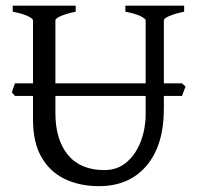

<svg xmlns="http://www.w3.org/2000/svg" viewBox="-20 -635 694 670"><path d="M325.2 14.6Q258.3 14.6 206.3 -10.3Q154.3 -35.2 124.8 -86.4Q95.2 -137.7 95.2 -216.8V-300.3H32.2L21.5 -312.5Q26.4 -329.1 32.2 -344.2H95.2V-564Q95.2 -569.8 77.4 -578.6Q59.6 -587.4 24.4 -594.2V-615.2H244.1V-594.2Q211.4 -587.4 192.4 -579.1Q173.3 -570.8 173.3 -564V-344.2H488.3V-564Q488.3 -569.8 470.5 -578.6Q452.6 -587.4 417.5 -594.2V-615.2H622.6V-594.2Q589.8 -587.4 570.8 -579.1Q551.8 -570.8 551.8 -564V-344.2H615.2L627.4 -333L615.2 -300.3H551.8V-255.9Q551.8 -127.9 491.2 -56.6Q430.7 14.6 325.2 14.6ZM344.2 -41.5Q390.6 -41.5 422.9 -69.8Q455.1 -98.1 471.7 -142.8Q488.3 -187.5 488.3 -235.8V-300.3H173.3V-241.2Q173.3 -147.5 217 -94.5Q260.7 -41.5 344.2 -41.5Z"/></svg>

Font: David Libre
Style: Regular
Weight: 400
Designer: Ismar David, J. Victor Gaultney, Annie Olsen and Meir Sadan
Foundry: Monotype Imaging Inc. & SIL International
Version: Version 1.100; ttfautohint (v1.8.4.7-5d5b)